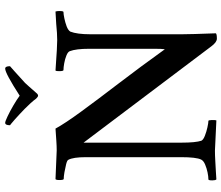

<svg xmlns="http://www.w3.org/2000/svg" viewBox="-80 -810 894 775"><g transform="rotate(-90 367.5 -423.0)"><path d="M598.6 4.9Q584 4.9 567.4 -17.6L178.7 -533.2V-137.7Q178.7 -81.1 186.5 -57.6Q190.4 -49.8 206.5 -43.5Q222.7 -37.1 240.7 -33.2Q258.8 -29.3 266.6 -29.3Q269.5 -29.3 270 -15.6Q270.5 -2 268.6 2.9L146.5 -2.9Q128.9 -2.9 105 -1.5Q81.1 0 60.1 1Q39.1 2 30.3 2.9Q26.4 -1 26.4 -13.7Q26.4 -29.3 30.3 -29.3Q42 -29.3 58.6 -32.7Q75.2 -36.1 90.3 -42.5Q105.5 -48.8 110.4 -58.6Q120.1 -78.1 120.1 -140.6V-523.4Q120.1 -575.2 109.4 -594.7Q107.4 -599.6 91.8 -603.5Q76.2 -607.4 59.1 -610.4Q42 -613.3 32.2 -613.3Q28.3 -613.3 27.8 -627.9Q27.3 -642.6 31.2 -646.5Q83 -644.5 111.8 -643.1Q140.6 -641.6 147.5 -641.6Q164.1 -641.6 186 -643.1Q208 -644.5 235.4 -646.5Q256.8 -607.4 304.7 -542Q352.5 -476.6 418 -391.1Q483.4 -305.7 555.7 -205.1Q556.6 -210.9 557.1 -221.2Q557.6 -231.4 557.6 -245.1V-510.7Q557.6 -563.5 547.9 -588.9Q544.9 -596.7 530.3 -602.5Q515.6 -608.4 499 -611.3Q482.4 -614.3 471.7 -614.3Q467.8 -614.3 467.3 -628.4Q466.8 -642.6 469.7 -646.5Q521.5 -642.6 552.2 -641.1Q583 -639.6 592.8 -639.6Q605.5 -639.6 622.1 -640.6Q638.7 -641.6 658.2 -643.6Q698.2 -646.5 708 -646.5Q710 -640.6 710 -630.9Q710 -614.3 706.1 -614.3Q697.3 -614.3 680.7 -610.8Q664.1 -607.4 648.4 -601.6Q632.8 -595.7 627 -586.9Q616.2 -559.6 616.2 -505.9V-135.7Q616.2 -118.2 617.2 -84Q618.2 -49.8 620.1 1Q616.2 4.9 598.6 4.9ZM368.2 -716.8Q364.3 -716.8 356.4 -724.6Q348.6 -735.4 338.4 -746.6Q328.1 -757.8 315.4 -770.5Q304.7 -781.2 293.9 -791Q283.2 -800.8 272.5 -810.5Q261.7 -820.3 255.9 -824.7Q250 -829.1 249 -830.1Q249 -849.6 258.8 -849.6Q264.6 -849.6 285.2 -839.8Q305.7 -830.1 329.1 -816.4Q352.5 -802.7 368.2 -791Q459 -849.6 477.5 -849.6Q487.3 -849.6 487.3 -830.1Q485.4 -828.1 466.8 -812Q448.2 -795.9 419.9 -769.5Q415 -764.6 404.8 -752.9Q394.5 -741.2 379.9 -724.6Q374 -716.8 368.2 -716.8Z"/></g></svg>

Font: Crimson Text SemiBold
Style: Regular
Weight: 600
Designer: Sebastian Kosch
Foundry: Sebastian Kosch
Version: Version 1.100; ttfautohint (v1.8.4)